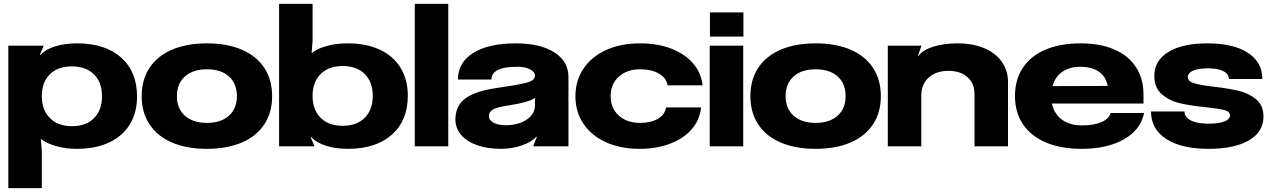

<svg xmlns="http://www.w3.org/2000/svg" viewBox="-20 -756 6570 992"><path d="M688 -258Q688 -174 650.5 -113Q613 -52 543 -19.5Q473 13 377 13Q321 13 272 -0.5Q223 -14 193 -37H191L196 24V216H23V-520H206L186 -473H190Q215 -501 265 -516.5Q315 -532 378 -532Q523 -532 605.5 -459Q688 -386 688 -258ZM352 -104Q424 -104 465.5 -145.5Q507 -187 507 -258Q507 -331 465.5 -372Q424 -413 351 -413Q279 -413 237.5 -372Q196 -331 196 -259Q196 -188 238 -146Q280 -104 352 -104Z M1386 -259Q1386 -175 1345.5 -113.5Q1305 -52 1229 -19.5Q1153 13 1049 13Q945 13 869 -19.5Q793 -52 752.5 -113.5Q712 -175 712 -259Q712 -344 752.5 -405.5Q793 -467 869 -499.5Q945 -532 1049 -532Q1153 -532 1229 -499.5Q1305 -467 1345.5 -405.5Q1386 -344 1386 -259ZM1049 -121Q1121 -121 1162.5 -158Q1204 -195 1204 -259Q1204 -324 1163 -361Q1122 -398 1049 -398Q977 -398 935.5 -361Q894 -324 894 -259Q894 -195 935.5 -158Q977 -121 1049 -121Z M1589 -47H1585L1605 0H1422V-736H1595V-544L1590 -483H1592Q1621 -506 1670.5 -519Q1720 -532 1776 -532Q1872 -532 1942 -499.5Q2012 -467 2049.5 -406Q2087 -345 2087 -261Q2087 -133 2004.5 -60Q1922 13 1777 13Q1714 13 1664 -3Q1614 -19 1589 -47ZM1750 -106Q1823 -106 1864.5 -147.5Q1906 -189 1906 -261Q1906 -332 1864.5 -373.5Q1823 -415 1751 -415Q1678 -415 1636.5 -373.5Q1595 -332 1595 -261Q1595 -189 1636.5 -147.5Q1678 -106 1750 -106Z M2296 -736V0H2123V-736Z M2333 -139Q2333 -210 2385 -248Q2437 -286 2550 -302Q2644 -315 2694 -327Q2744 -339 2744 -364Q2744 -385 2718 -398Q2692 -411 2655 -411Q2583 -411 2551 -394Q2519 -377 2519 -345H2346Q2346 -433 2425 -482.5Q2504 -532 2646 -532Q2771 -532 2844 -485.5Q2917 -439 2917 -358V0H2735L2754 -49H2750Q2725 -21 2674 -4Q2623 13 2570 13Q2498 13 2444.5 -6Q2391 -25 2362 -59.5Q2333 -94 2333 -139ZM2592 -109Q2658 -109 2701 -138Q2744 -167 2744 -213V-251Q2719 -229 2612 -212Q2549 -203 2527.5 -190.5Q2506 -178 2506 -156Q2506 -135 2530.5 -122Q2555 -109 2592 -109Z M3284 13Q3186 13 3111 -21Q3036 -55 2994.5 -116.5Q2953 -178 2953 -259Q2953 -340 2995 -402Q3037 -464 3112.5 -498Q3188 -532 3288 -532Q3377 -532 3447.5 -505Q3518 -478 3560.5 -429Q3603 -380 3610 -315H3429Q3424 -352 3385.5 -375Q3347 -398 3289 -398Q3219 -398 3177 -360Q3135 -322 3135 -259Q3135 -197 3177 -159Q3219 -121 3288 -121Q3343 -121 3379.5 -142.5Q3416 -164 3421 -201H3602Q3596 -137 3554 -88.5Q3512 -40 3442 -13.5Q3372 13 3284 13Z M3820 0H3647V-520H3820ZM3821 -692V-567H3648V-692Z M4531 -259Q4531 -175 4490.5 -113.5Q4450 -52 4374 -19.5Q4298 13 4194 13Q4090 13 4014 -19.5Q3938 -52 3897.5 -113.5Q3857 -175 3857 -259Q3857 -344 3897.5 -405.5Q3938 -467 4014 -499.5Q4090 -532 4194 -532Q4298 -532 4374 -499.5Q4450 -467 4490.5 -405.5Q4531 -344 4531 -259ZM4194 -121Q4266 -121 4307.5 -158Q4349 -195 4349 -259Q4349 -324 4308 -361Q4267 -398 4194 -398Q4122 -398 4080.5 -361Q4039 -324 4039 -259Q4039 -195 4080.5 -158Q4122 -121 4194 -121Z M4567 0V-520H4741L4723 -468H4727Q4746 -497 4801 -514.5Q4856 -532 4927 -532Q5005 -532 5064 -507.5Q5123 -483 5155.5 -437.5Q5188 -392 5188 -333V0H5015V-270Q5015 -325 4978.5 -357.5Q4942 -390 4880 -390Q4817 -390 4778.5 -355.5Q4740 -321 4740 -263V0Z M5568 13Q5461 13 5383.5 -20Q5306 -53 5265 -114.5Q5224 -176 5224 -260Q5224 -344 5264.5 -405.5Q5305 -467 5381.5 -499.5Q5458 -532 5563 -532Q5664 -532 5737 -500.5Q5810 -469 5849 -409.5Q5888 -350 5888 -269V-221H5415Q5426 -168 5466.5 -138Q5507 -108 5571 -108Q5632 -108 5671.5 -125.5Q5711 -143 5718 -172H5891Q5874 -86 5787.5 -36.5Q5701 13 5568 13ZM5703 -312Q5695 -359 5658.5 -385Q5622 -411 5563 -411Q5506 -411 5468.5 -385Q5431 -359 5418 -311Z M6502 -348H6329Q6329 -374 6300.5 -388.5Q6272 -403 6221 -403Q6172 -403 6144.5 -391Q6117 -379 6117 -358Q6117 -336 6149 -326Q6181 -316 6251 -308Q6329 -299 6381 -286.5Q6433 -274 6470.5 -242.5Q6508 -211 6508 -154Q6508 -75 6433 -31Q6358 13 6224 13Q6084 13 6005.5 -38Q5927 -89 5927 -180H6100Q6100 -150 6133 -133.5Q6166 -117 6225 -117Q6277 -117 6306 -128.5Q6335 -140 6335 -160Q6335 -180 6305.5 -187.5Q6276 -195 6211 -202Q6130 -210 6076.5 -222.5Q6023 -235 5983.5 -268.5Q5944 -302 5944 -364Q5944 -443 6016.5 -487.5Q6089 -532 6218 -532Q6352 -532 6427 -483.5Q6502 -435 6502 -348Z"/></svg>

Font: Non Bureau Extended
Style: Bold
Weight: 700
Width: 7
Designer: Jona Saucedo
Foundry: Non Foundry
Version: Version 1.000; ttfautohint (v1.8.4)